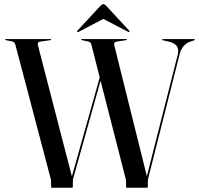

<svg xmlns="http://www.w3.org/2000/svg" viewBox="-20 -884 937 904"><path d="M743.5 -697Q743.5 -700 747 -700H893.5Q897 -700 897 -697Q897 -695.5 893.5 -694L873 -687Q857 -681 844 -666.2Q831 -651.5 825 -626L678 -45Q677.5 -43 676.8 -39.2Q676 -35.5 676 -30V-5Q676 0 672 0H577.5Q573.5 0 573.5 -5V-30Q573.5 -35.5 572.8 -38.8Q572 -42 570.5 -47L453.5 -504L325 -45Q324.5 -43 323.8 -39.2Q323 -35.5 323 -30V-5Q323 0 319 0H224.5Q220.5 0 220.5 -5V-30Q220.5 -35.5 219.8 -38.8Q219 -42 217.5 -47L52.5 -673Q49 -686 40.5 -688L7.5 -695Q4.5 -696 4.5 -697.5Q4.5 -700 6.5 -700H218Q220.5 -700 220.5 -697.5Q220.5 -695 217.5 -695L168.5 -688Q155 -686.5 158.5 -671L318.5 -53.5L449.5 -519.5L410.5 -673Q407 -685.5 398 -688L366 -695Q362 -696 362 -697.5Q362 -700 365 -700H575.5Q578 -700 578 -697.5Q578 -695.5 574.5 -695L528 -688Q514.5 -685.5 518 -671L671.5 -54.5L817 -627Q822.5 -650.5 813.2 -665.8Q804 -681 773 -688.5L748 -694Q743.5 -695.5 743.5 -697ZM589 -733Q587.5 -731.5 582.5 -734.5L466.5 -795L351 -734.5Q346 -731.5 344 -733Q341.5 -735.5 345 -740L451 -854.5Q460 -864.5 466.5 -864.5Q473 -864.5 482 -854.5L588 -740Q591.5 -735.5 589 -733Z"/></svg>

Font: Fraunces 144pt S000
Style: Regular
Weight: 400
Version: Version 1.000; ttfautohint (v1.8.3)